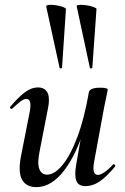

<svg xmlns="http://www.w3.org/2000/svg" viewBox="-20 -753 512 786"><path d="M129 13Q86 13 69.5 -19Q53 -51 67 -119L102 -297Q107 -327 102.5 -337.5Q98 -348 88 -348Q77 -348 63 -337Q49 -326 31 -309Q27 -305 23 -309Q19 -313 23 -317Q55 -355 81.5 -375Q108 -395 136 -395Q164 -395 175 -372.5Q186 -350 174 -297L143 -138Q132 -87 140.5 -62.5Q149 -38 173 -38Q203 -38 235.5 -77Q268 -116 296.5 -191.5Q325 -267 344 -376L360 -375Q340 -257 305 -169.5Q270 -82 225 -34.5Q180 13 129 13ZM330 9Q301 9 292.5 -13Q284 -35 292 -80L344 -376Q348 -394 391 -394Q409 -394 415 -391.5Q421 -389 421 -387Q421 -383 416 -360.5Q411 -338 406 -312L365 -89Q356 -37 381 -37Q391 -37 407 -47.5Q423 -58 442 -79Q445 -83 449.5 -78.5Q454 -74 450 -70Q415 -28 387 -9.5Q359 9 330 9ZM224 -475 169 -727Q169 -732 181 -733Q193 -734 209 -731.5Q225 -729 237.5 -724.5Q250 -720 250 -716L234 -476Q234 -474 229 -473Q224 -472 224 -475ZM348 -475 294 -727Q293 -732 305 -733Q317 -734 333.5 -731.5Q350 -729 362.5 -724.5Q375 -720 375 -716L358 -476Q358 -474 353.5 -473Q349 -472 348 -475Z"/></svg>

Font: Cormorant Garamond Light SemiBold
Style: Italic
Weight: 600
Italic angle: -10°
Version: Version 4.001